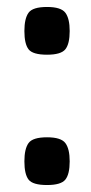

<svg xmlns="http://www.w3.org/2000/svg" viewBox="-20 -525 261 551"><path d="M50 -62Q50 -98 62 -114.5Q74 -131 115 -131Q155 -131 167.5 -114.5Q180 -98 180 -62Q180 -25 167.5 -9.5Q155 6 115 6Q74 6 62 -9.5Q50 -25 50 -62ZM50 -436Q50 -472 62 -488.5Q74 -505 115 -505Q155 -505 167.5 -488.5Q180 -472 180 -436Q180 -399 167.5 -383.5Q155 -368 115 -368Q74 -368 62 -383.5Q50 -399 50 -436Z"/></svg>

Font: Changa ExtraLight
Style: Regular
Weight: 400
Version: Version 3.002; ttfautohint (v1.8.2)